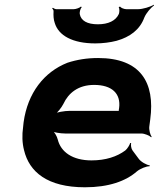

<svg xmlns="http://www.w3.org/2000/svg" viewBox="-20 -784 673 814"><path d="M396 -538C348 -538 306 -531 266 -518C167 -479 97 -390 80 -265L78 -246C73 -211 74 -178 82 -147C104 -55 181 10 340 10C441 10 513 -16 560 -57C574 -69 602 -80 614 -79L615 -83C602 -84 577 -98 568 -111L542 -146C536 -154 534 -169 536 -177L532 -178C530 -170 520 -153 511 -146C476 -120 428 -104 368 -104C287 -104 238 -140 225 -192C222 -206 210 -226 200 -233L196 -229C206 -223 236 -218 256 -218H579C593 -218 614 -209 621 -202L623 -204C617 -212 611 -234 613 -248L617 -278C638 -434 576 -538 396 -538ZM485 -326 484 -320C484 -317 482 -311 484 -310L487 -312C486 -314 479 -314 475 -314H275C254 -314 219 -308 206 -301L210 -297C223 -305 241 -328 249 -344C270 -389 311 -424 379 -424C455 -424 493 -387 485 -326ZM395 -681C350 -681 323 -696 318 -725C317 -733 321 -749 327 -754L323 -756C318 -751 302 -745 292 -745H219C214 -745 207 -749 204 -751L201 -748C204 -746 208 -740 207 -735C206 -718 207 -701 212 -687C228 -633 288 -600 384 -600C415 -600 447 -604 474 -611C531 -627 573 -658 592 -710C600 -729 620 -752 633 -761L632 -764C618 -755 585 -745 565 -745H516C506 -745 492 -751 489 -756L483 -754C487 -749 487 -733 484 -725C471 -696 439 -681 395 -681Z"/></svg>

Font: Asimov
Style: EdgeWideIt
Weight: 500
Designer: Google
Version: Version 2.000980: 2014